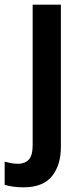

<svg xmlns="http://www.w3.org/2000/svg" viewBox="-67 -563 354 823"><path d="M33 240Q12 240 -10.5 237Q-33 234 -47 229V130Q-32 134 -18.5 136.5Q-5 139 11 139Q39 139 56 121.5Q73 104 73 59V-543H194V67Q194 145 155.5 192.5Q117 240 33 240Z"/></svg>

Font: Noto Sans Devanagari SemiCondensed SemiBold
Style: Regular
Weight: 600
Width: 4
Designer: Jelle Bosma - Monotype Design Team
Foundry: Monotype Imaging Inc.
Version: Version 2.004; ttfautohint (v1.8.4.7-5d5b)